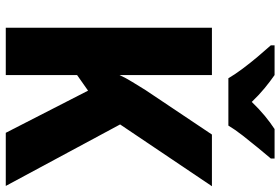

<svg xmlns="http://www.w3.org/2000/svg" viewBox="-173 -798 971 665"><g transform="rotate(90 312.5 -465.5)"><path d="M624 0H440L294 -285L240 -247V0H76V-714H240V-394Q250 -416 264 -438.5Q278 -461 292 -484L446 -714H625L411 -396ZM251 -771Q239 -792 218.5 -819.5Q198 -847 176 -873Q154 -899 137 -918V-931H240Q263 -915 286 -896Q309 -877 333 -852Q357 -877 380.5 -896.5Q404 -916 427 -931H529V-918Q513 -899 491.5 -873Q470 -847 449 -820Q428 -793 415 -771Z"/></g></svg>

Font: Noto Sans SemiCondensed ExtraBold
Style: Regular
Weight: 800
Width: 4
Designer: Monotype Design Team
Foundry: Monotype Imaging Inc.
Version: Version 2.013; ttfautohint (v1.8.4.7-5d5b)